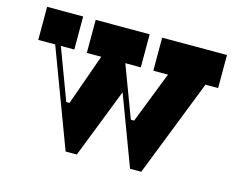

<svg xmlns="http://www.w3.org/2000/svg" viewBox="-97 -848 1237 993"><g transform="rotate(15 521.5 -351.0)"><path d="M589 -523H300V-700H589ZM233 -523H40V-700H233ZM149 -555 272 -226 401 -590H473L540 -396L386 -2H326L119 -554ZM1003 -523H656V-700H1003ZM494 -555 618 -225 777 -632H978L731 -2H671L464 -554ZM596 -248H638L618 -208ZM251 -250H293L273 -210Z"/></g></svg>

Font: Space Cowgirl
Style: Regular
Weight: 400
Designer: Valery Marier
Foundry: Valery Marier
Version: Version 1.000